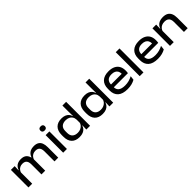

<svg xmlns="http://www.w3.org/2000/svg" viewBox="392 -2202 3745 3745"><g transform="rotate(-45 2264.0 -330.0)"><path d="M789.5 0V-278Q789.5 -317.5 778.8 -347.5Q768 -377.5 743 -394.2Q718 -411 675 -411Q634 -411 604.2 -396Q574.5 -381 556 -355.8Q537.5 -330.5 529.5 -298.5L516 -373H528Q539 -406 561.2 -434.2Q583.5 -462.5 620.8 -479.8Q658 -497 713.5 -497Q777.5 -497 817 -472.8Q856.5 -448.5 874.8 -402Q893 -355.5 893 -289V0ZM71 0V-484H174.5L170.5 -357L174.5 -346.5V0ZM430.5 0V-278Q430.5 -317.5 419.8 -347.5Q409 -377.5 384 -394.2Q359 -411 316 -411Q275 -411 245.2 -396Q215.5 -381 197 -355.2Q178.5 -329.5 170.5 -297.5L157 -373H176Q185.5 -406.5 207.2 -434.8Q229 -463 265.5 -480Q302 -497 354.5 -497Q434.5 -497 476.2 -457.8Q518 -418.5 528.5 -344Q531 -334 532.2 -320.8Q533.5 -307.5 533.5 -296V0Z M1029.5 0V-484H1132.5V0ZM1081 -561.5Q1049.5 -561.5 1034.2 -576.2Q1019 -591 1019 -617V-619Q1019 -645 1034.2 -659.8Q1049.5 -674.5 1081 -674.5Q1112 -674.5 1127.5 -659.8Q1143 -645 1143 -619V-617Q1143 -591 1127.5 -576.2Q1112 -561.5 1081 -561.5Z M1472.5 12.5Q1367 12.5 1309.8 -46.8Q1252.5 -106 1252.5 -219.5V-263.5Q1252.5 -377.5 1311 -437.2Q1369.5 -497 1475.5 -497Q1528.5 -497 1567.2 -481.8Q1606 -466.5 1630.8 -438.8Q1655.5 -411 1666 -373H1700.5L1671 -270.5Q1668.5 -318 1647.2 -350Q1626 -382 1590 -398Q1554 -414 1507 -414Q1435.5 -414 1396.2 -377Q1357 -340 1357 -268.5V-217Q1357 -146.5 1396 -109.5Q1435 -72.5 1507 -72.5Q1551 -72.5 1585.2 -87.8Q1619.5 -103 1642.5 -129.5Q1665.5 -156 1673.5 -188.5L1698.5 -111.5H1667Q1657.5 -78 1634.2 -49.8Q1611 -21.5 1571.5 -4.5Q1532 12.5 1472.5 12.5ZM1668 0 1672.5 -127 1671 -159.5V-330.5L1671.5 -352L1669 -492.5V-661H1771.5V0Z M2110 12.5Q2004.5 12.5 1947.2 -46.8Q1890 -106 1890 -219.5V-263.5Q1890 -377.5 1948.5 -437.2Q2007 -497 2113 -497Q2166 -497 2204.8 -481.8Q2243.5 -466.5 2268.2 -438.8Q2293 -411 2303.5 -373H2338L2308.5 -270.5Q2306 -318 2284.8 -350Q2263.5 -382 2227.5 -398Q2191.5 -414 2144.5 -414Q2073 -414 2033.8 -377Q1994.5 -340 1994.5 -268.5V-217Q1994.5 -146.5 2033.5 -109.5Q2072.5 -72.5 2144.5 -72.5Q2188.5 -72.5 2222.8 -87.8Q2257 -103 2280 -129.5Q2303 -156 2311 -188.5L2336 -111.5H2304.5Q2295 -78 2271.8 -49.8Q2248.5 -21.5 2209 -4.5Q2169.5 12.5 2110 12.5ZM2305.5 0 2310 -127 2308.5 -159.5V-330.5L2309 -352L2306.5 -492.5V-661H2409V0Z M2796.5 13.5Q2661.5 13.5 2594.2 -46.8Q2527 -107 2527 -219.5V-265.5Q2527 -376 2590.8 -437.2Q2654.5 -498.5 2776 -498.5Q2858.5 -498.5 2913.8 -471Q2969 -443.5 2996.8 -393.5Q3024.5 -343.5 3024.5 -276V-265Q3024.5 -249.5 3023 -233.5Q3021.5 -217.5 3019 -204H2923Q2924.5 -223.5 2925 -243.2Q2925.5 -263 2925.5 -280Q2925.5 -323.5 2908.8 -353.8Q2892 -384 2858.8 -400Q2825.5 -416 2776 -416Q2702.5 -416 2666 -379.5Q2629.5 -343 2629.5 -277.5V-250.5L2630 -239V-208Q2630 -178 2639.5 -153.2Q2649 -128.5 2670.5 -110.2Q2692 -92 2727.2 -82Q2762.5 -72 2813.5 -72Q2870 -72 2920.2 -86Q2970.5 -100 3015.5 -124L3005 -37Q2965 -13.5 2913 0Q2861 13.5 2796.5 13.5ZM2577.5 -204V-281H2998.5V-204Z M3140.5 0V-661H3244V0Z M3633 13.5Q3498 13.5 3430.8 -46.8Q3363.5 -107 3363.5 -219.5V-265.5Q3363.5 -376 3427.2 -437.2Q3491 -498.5 3612.5 -498.5Q3695 -498.5 3750.2 -471Q3805.5 -443.5 3833.2 -393.5Q3861 -343.5 3861 -276V-265Q3861 -249.5 3859.5 -233.5Q3858 -217.5 3855.5 -204H3759.5Q3761 -223.5 3761.5 -243.2Q3762 -263 3762 -280Q3762 -323.5 3745.2 -353.8Q3728.5 -384 3695.2 -400Q3662 -416 3612.5 -416Q3539 -416 3502.5 -379.5Q3466 -343 3466 -277.5V-250.5L3466.5 -239V-208Q3466.5 -178 3476 -153.2Q3485.5 -128.5 3507 -110.2Q3528.5 -92 3563.8 -82Q3599 -72 3650 -72Q3706.5 -72 3756.8 -86Q3807 -100 3852 -124L3841.5 -37Q3801.5 -13.5 3749.5 0Q3697.5 13.5 3633 13.5ZM3414 -204V-281H3835V-204Z M4360.5 0V-277Q4360.5 -316.5 4348.5 -346.8Q4336.5 -377 4308.8 -394Q4281 -411 4233 -411Q4189 -411 4156.5 -396Q4124 -381 4103.8 -355.2Q4083.5 -329.5 4075 -297.5L4059.5 -373H4080.5Q4090.5 -406.5 4114 -434.8Q4137.5 -463 4176.5 -480Q4215.5 -497 4272 -497Q4340.5 -497 4382.5 -472.5Q4424.5 -448 4444.2 -401.2Q4464 -354.5 4464 -288V0ZM3975.5 0V-484H4079L4075 -357L4079 -347.5V0Z"/></g></svg>

Font: Anek Gurmukhi Medium SemiExpanded
Style: Regular
Weight: 500
Width: 6
Version: Version 1.003